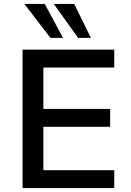

<svg xmlns="http://www.w3.org/2000/svg" viewBox="-20 -958 669 978"><path d="M95 0V-705H562V-614H201V-403H541V-312H201V-91H562V0ZM378 -765 254 -938H358L443 -765ZM237 -765 104 -938H208L301 -765Z"/></svg>

Font: Nunito Sans 9pt SemiBold
Style: Regular
Weight: 600
Version: Version 3.101;gftools[0.9.27]